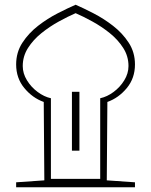

<svg xmlns="http://www.w3.org/2000/svg" viewBox="-20 -792 639 812"><path d="M48.3 0V-21L167.5 -29.3L165 -360.8Q117.2 -377.9 82.8 -419.7Q48.3 -461.4 48.3 -519.5Q48.3 -570.8 74.7 -611.3Q101.1 -651.9 141.1 -682.9Q181.2 -713.9 224.1 -735.8Q267.1 -757.8 299.8 -772Q332.5 -757.8 375.2 -735.8Q418 -713.9 458 -682.9Q498 -651.9 524.4 -611.3Q550.8 -570.8 550.8 -519.5Q550.8 -461.4 516.4 -419.7Q481.9 -377.9 434.1 -360.8L431.6 -29.3L550.8 -21V0ZM403.8 -35.6V-376.5Q433.1 -382.8 460.4 -403.1Q487.8 -423.3 505.6 -452.4Q523.4 -481.4 523.4 -512.7Q523.4 -554.2 501.2 -589.1Q479 -624 444.3 -651.9Q409.7 -679.7 371.1 -700.9Q332.5 -722.2 299.8 -736.3Q267.1 -722.2 228.5 -700.9Q189.9 -679.7 155.3 -651.9Q120.6 -624 98.4 -589.1Q76.2 -554.2 76.2 -512.7Q76.2 -481.4 94 -452.4Q111.8 -423.3 139.2 -403.1Q166.5 -382.8 195.3 -376.5V-35.6ZM284.2 -403.8H315.9V-154.8H284.2Z"/></svg>

Font: Pinar-DS1-FD Regular
Style: Regular
Weight: 400
Designer: Amin Abedi
Version: Version 3.000